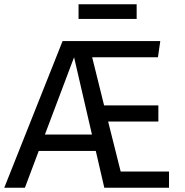

<svg xmlns="http://www.w3.org/2000/svg" viewBox="-32 -882 868 902"><path d="M610 -862V-793H337V-862ZM535 -76H762V0H458L418 -173H150L85 0H-12L262 -689H721L710 -613H401L457 -387H712V-311H476ZM179 -250H400L316 -613Z"/></svg>

Font: Fira Sans
Style: Regular
Weight: 400
Designer: Carrois Corporate & Edenspiekermann AG
Foundry: Carrois Corporate GbR & Edenspiekermann AG
Version: Version 4.106;PS 004.106;hotconv 1.0.70;makeotf.lib2.5.58329